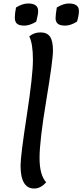

<svg xmlns="http://www.w3.org/2000/svg" viewBox="-20 -1075 473 1102"><path d="M199 -1012Q199 -992 188 -951Q151 -928 120.5 -928Q90 -928 77.5 -939Q65 -950 65 -974Q65 -998 72 -1032Q109 -1055 141 -1055Q199 -1055 199 -1012ZM433 -1012Q433 -987 422 -951Q385 -928 354.5 -928Q324 -928 311.5 -939Q299 -950 299 -970Q299 -990 306 -1032Q344 -1055 375 -1055Q433 -1055 433 -1012ZM245 -29Q214 7 176 7Q98 7 98 -125Q98 -180 133.5 -410.5Q169 -641 169 -732.5Q169 -824 148 -866Q175 -889 212.5 -889Q250 -889 267 -864.5Q284 -840 284 -785Q284 -730 245.5 -498.5Q207 -267 207 -168.5Q207 -70 245 -29Z"/></svg>

Font: Paprika
Style: Regular
Weight: 400
Designer: Eduardo Rodriguez Tunni
Foundry: Eduardo Rodriguez Tunni
Version: Version 1.001